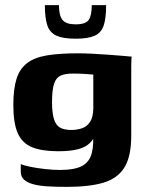

<svg xmlns="http://www.w3.org/2000/svg" viewBox="-20 -609 572 749"><path d="M241 120Q199 120 165.5 118Q132 116 109 109.5Q86 103 73.5 91.5Q61 80 61 61Q61 55 61 45Q61 35 61 31Q71 36 97.5 41.5Q124 47 156 50.5Q188 54 213 54Q271 54 300 38.5Q329 23 338 -11.5Q347 -46 342 -100L359 -98Q348 -68 330.5 -51Q313 -34 283 -26.5Q253 -19 207 -19Q144 -19 105.5 -34.5Q67 -50 49.5 -89Q32 -128 32 -200Q32 -262 44.5 -301.5Q57 -341 86 -363Q115 -385 163.5 -393Q212 -401 285 -401Q307 -401 339 -399.5Q371 -398 403.5 -395.5Q436 -393 461 -391Q486 -389 494 -388Q493 -385 492.5 -374Q492 -363 492 -348.5Q492 -334 492 -319V-80Q492 1 465.5 44Q439 87 384 103.5Q329 120 241 120ZM258 -102Q280 -102 299.5 -108.5Q319 -115 331 -133Q343 -151 344 -184V-318Q336 -319 313 -320.5Q290 -322 264 -322Q233 -322 215.5 -313.5Q198 -305 190.5 -281Q183 -257 183 -211Q183 -167 191 -143Q199 -119 215.5 -110.5Q232 -102 258 -102ZM275 -458Q226 -458 200 -470Q174 -482 164.5 -510.5Q155 -539 155 -589H210Q210 -548 224 -531Q238 -514 275 -514Q315 -514 326.5 -532Q338 -550 338 -589H394Q394 -538 384.5 -509.5Q375 -481 349 -469.5Q323 -458 275 -458Z"/></svg>

Font: Genos
Style: Bold
Weight: 700
Designer: Robert E. Leuschke
Foundry: Robert E. Leuschke
Version: Version 1.010